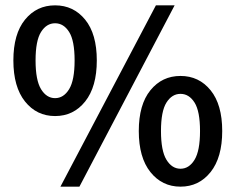

<svg xmlns="http://www.w3.org/2000/svg" viewBox="-20 -686 881 718"><path d="M186 -252Q117 -252 73.5 -306.5Q30 -361 30 -460Q30 -559 73.5 -612.5Q117 -666 186 -666Q255 -666 298.5 -612.5Q342 -559 342 -460Q342 -361 298.5 -306.5Q255 -252 186 -252ZM186 -319Q218 -319 238.5 -352.5Q259 -386 259 -460Q259 -534 238.5 -566.5Q218 -599 186 -599Q154 -599 133.5 -566.5Q113 -534 113 -460Q113 -386 133.5 -352.5Q154 -319 186 -319ZM206 12 563 -666H633L277 12ZM655 12Q586 12 542.5 -42.5Q499 -97 499 -196Q499 -295 542.5 -348.5Q586 -402 655 -402Q724 -402 767.5 -348.5Q811 -295 811 -196Q811 -97 767.5 -42.5Q724 12 655 12ZM655 -55Q687 -55 707.5 -88.5Q728 -122 728 -196Q728 -270 707.5 -302.5Q687 -335 655 -335Q623 -335 602.5 -302.5Q582 -270 582 -196Q582 -122 602.5 -88.5Q623 -55 655 -55Z"/></svg>

Font: TT Toshiba Sans Medium
Style: Regular
Weight: 500
Designer: Paul D. Hunt
Foundry: Toshiba Corporation
Version: Version 2.020;PS 2.000;hotconv 1.0.86;makeotf.lib2.5.63406